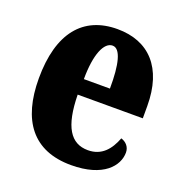

<svg xmlns="http://www.w3.org/2000/svg" viewBox="-106 -644 712 748"><g transform="rotate(20 249.5 -270.0)"><path d="M267 10C401 10 452 -54 452 -109C452 -133 436 -149 416 -155C397 -105 366 -67 309 -67C237 -67 200 -125 198 -257H468V-308C468 -466 388 -550 257 -550C115 -550 34 -453 34 -265C34 -91 109 10 267 10ZM308 -322H200C200 -426 226 -483 261 -483C294 -483 309 -423 308 -322Z"/></g></svg>

Font: Noto Serif Georgian ExtraCondensed Black
Style: Regular
Weight: 900
Width: 2
Designer: Monotype Design Team, Akaki Razmadze
Foundry: Google LLC
Version: Version 2.003